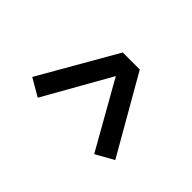

<svg xmlns="http://www.w3.org/2000/svg" viewBox="-116 -673 765 765"><g transform="rotate(-45 267.0 -290.0)"><path d="M98 -450 141 -524 465 -338V-242L141 -56L98 -132L379 -291Z"/></g></svg>

Font: Syne Medium
Style: Regular
Weight: 500
Designer: Lucas Descroix
Foundry: Bonjour Monde
Version: Version 2.200; ttfautohint (v1.8.4)